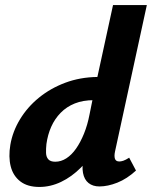

<svg xmlns="http://www.w3.org/2000/svg" viewBox="-20 -731 602 761"><path d="M136 10Q89 10 60.5 -12Q32 -34 22.5 -71.5Q13 -109 21 -157Q30 -210 59.5 -258.5Q89 -307 134.5 -344Q180 -381 238.5 -403Q297 -425 366 -426L428 -711H562L436 -131Q432 -113 435.5 -102Q439 -91 453 -91Q460 -91 469 -94Q478 -97 492 -106L519 -55Q483 -22 445 -7Q407 8 374 8Q348 8 331 -5.5Q314 -19 309 -45.5Q304 -72 312 -110L341 -246L410 -277Q394 -210 366 -157Q338 -104 301 -67Q264 -30 222 -10Q180 10 136 10ZM199 -90Q222 -90 243 -103.5Q264 -117 281.5 -142Q299 -167 313 -201.5Q327 -236 335 -278L355 -377L423 -334H352Q309 -334 276.5 -321Q244 -308 220.5 -284Q197 -260 183 -228.5Q169 -197 164 -160Q162 -141 162.5 -125Q163 -109 171.5 -99.5Q180 -90 199 -90Z"/></svg>

Font: Ysabeau Office ExtraBold
Style: Italic
Weight: 800
Italic angle: -12°
Designer: Christian Thalmann (Catharsis Fonts)
Version: Version 2.001;gftools[0.9.30]; featfreeze: tnum,lnum,ss02